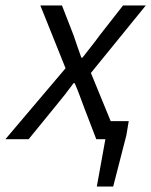

<svg xmlns="http://www.w3.org/2000/svg" viewBox="-64 -506 550 698"><path d="M288 172 319.1 0H298.6L312 -65.7H404L395.4 -14.2L347.5 172ZM-44.3 0 174.3 -257.9 82.7 -486.1H161.3L203.4 -377.8Q210.9 -356.1 217.5 -336.7Q224.2 -317.3 231.7 -296.3H235.7Q251.1 -316.7 267.3 -336.7Q283.4 -356.8 298.5 -377.8L383.3 -486.1H466L266.5 -240.8L365.3 0H286L242.3 -113.9Q234 -136.2 225.5 -159.1Q217 -182.1 207.5 -203.7H203.5Q187.7 -182.1 170.6 -160.3Q153.4 -138.4 134.1 -115.2L40.1 0Z"/></svg>

Font: Source Sans Variable
Style: Italic
Weight: 200
Italic angle: -11°
Designer: Paul D. Hunt
Foundry: Adobe Systems Incorporated
Version: Version 3.006;hotconv 1.0.111;makeotfexe 2.5.65597